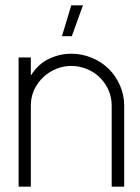

<svg xmlns="http://www.w3.org/2000/svg" viewBox="-20 -702 527 722"><path d="M400 0V-305Q400 -335 388.5 -362Q377 -389 356 -410Q335 -431 306.5 -442.5Q278 -454 248 -454Q208 -454 173 -434Q138 -414 117 -380Q96 -346 96 -305V0H50V-486H96V-418Q124 -462 164.5 -481Q205 -500 248 -500Q288 -500 324.5 -485Q361 -470 389 -443Q416 -416 431.5 -380Q447 -344 447 -305V0ZM250 -566H213L248 -682H292Z"/></svg>

Font: Sulphur Point Light
Style: Regular
Weight: 300
Designer: Noponies / Dale Sattler
Foundry: Noponies
Version: Version 1.000; ttfautohint (v1.8)